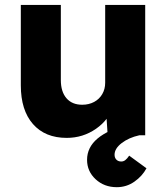

<svg xmlns="http://www.w3.org/2000/svg" viewBox="-20 -551 683 782"><path d="M64.8 -203.4V-531H227.8V-224.8Q227.8 -177.4 250.7 -150.9Q273.6 -124.4 314.8 -124.4Q342 -124.4 363.3 -135.8Q384.6 -147.2 396.5 -167.7Q408.4 -188.2 408.4 -213.8V-531H571.4V0H418.6L411.4 -108.8L441.4 -120.8Q424.6 -63.8 371.2 -26.6Q317.8 10.6 251.8 10.6Q163.6 10.6 114.2 -45.8Q64.8 -102.2 64.8 -203.4ZM334.6 100Q334.6 49.2 377.3 13.2Q420 -22.8 507.8 -46.4L547.4 0Q504.8 9.4 475.7 31.7Q446.6 54 446.6 79.2Q446.6 91.6 454 99.2Q461.4 106.8 474 106.8Q482.8 106.8 490.2 101.2Q497.6 95.6 506.2 83L576.6 134.4Q559.6 166.2 527.5 188.8Q495.4 211.4 455.6 211.4Q404.4 211.4 369.5 179.1Q334.6 146.8 334.6 100Z"/></svg>

Font: Easer Grotesk Variable
Style: Regular
Weight: 400
Designer: Boardeaser, Bonnie Shaver-Troup, Thomas Jockin
Foundry: Lexend
Version: Version 1.001;Glyphs 3.1.2 (3151)